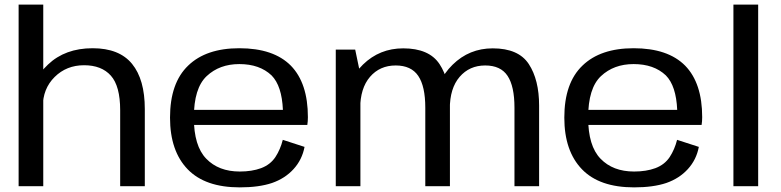

<svg xmlns="http://www.w3.org/2000/svg" viewBox="-20 -805 3378 830"><path d="M60.5 0H167V-785H60.5ZM499.5 0H606V-333.5Q606 -461.5 550.8 -529Q495.5 -596.5 380.5 -596.5Q261.5 -596.5 187.5 -526Q113.5 -455.5 113.5 -379.5L165 -343Q165 -421.5 216.2 -472.2Q267.5 -523 343.5 -523Q419 -523 459.2 -478Q499.5 -433 499.5 -328.5Z M1016.5 5V-63.5Q925 -63.5 871.5 -119Q818 -174 818 -296.5Q818 -424 873.5 -476Q929 -528 1014.5 -528Q1102.5 -528 1154 -479Q1198.5 -434 1203 -330H806.5V-265H1308.5Q1311 -280.5 1311 -298.5Q1311 -445.5 1237.5 -521Q1163 -596.5 1014.5 -596.5Q871 -596.5 793.5 -521.5Q715 -446.5 715 -296.5Q715 -152 791.5 -73Q867 5 1016.5 5ZM1016.5 -63.5V5Q1099.5 5 1156 -14Q1212 -33.5 1249 -74Q1286 -114.5 1296.5 -170L1202.5 -200.5Q1192 -159 1170.5 -126Q1148.5 -93 1108.5 -78Q1069 -63.5 1016.5 -63.5Z M1431.5 0H1538V-482.5L1515.5 -590.5H1431.5ZM1818.5 0H1925V-348.5Q1925 -460 1880 -528Q1835 -596 1723 -596Q1621 -596 1549.2 -526Q1477.5 -456 1477.5 -359.5L1537 -334.5Q1537 -423.5 1579.5 -472.8Q1622 -522 1690.5 -522Q1757.5 -522 1788 -477Q1818.5 -432 1818.5 -339.5ZM2204 0H2310.5V-348.5Q2310.5 -460 2266 -528Q2221.5 -596 2110 -596Q2008.5 -596 1936.5 -525.2Q1864.5 -454.5 1864.5 -359.5L1924.5 -334.5Q1924.5 -423.5 1967 -472.8Q2009.5 -522 2077.5 -522Q2144.5 -522 2174.2 -477Q2204 -432 2204 -339.5Z M2721 5V-63.5Q2629.5 -63.5 2576 -119Q2522.5 -174 2522.5 -296.5Q2522.5 -424 2578 -476Q2633.5 -528 2719 -528Q2807 -528 2858.5 -479Q2903 -434 2907.5 -330H2511V-265H3013Q3015.5 -280.5 3015.5 -298.5Q3015.5 -445.5 2942 -521Q2867.5 -596.5 2719 -596.5Q2575.5 -596.5 2498 -521.5Q2419.5 -446.5 2419.5 -296.5Q2419.5 -152 2496 -73Q2571.5 5 2721 5ZM2721 -63.5V5Q2804 5 2860.5 -14Q2916.5 -33.5 2953.5 -74Q2990.5 -114.5 3001 -170L2907 -200.5Q2896.5 -159 2875 -126Q2853 -93 2813 -78Q2773.5 -63.5 2721 -63.5Z M3150.5 0H3257.5V-785H3150.5Z"/></svg>

Font: Anybody SemiExpanded
Style: Regular
Weight: 400
Width: 6
Designer: Tyler Finck
Foundry: Etcetera Type Company
Version: Version 1.113;gftools[0.9.25]